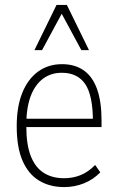

<svg xmlns="http://www.w3.org/2000/svg" viewBox="-20 -753 477 781"><path d="M241 8Q183 8 139.5 -18Q96 -44 72 -98.5Q48 -153 48 -240Q48 -319 70.5 -375Q93 -431 134.5 -461.5Q176 -492 232 -492Q285 -492 321 -466.5Q357 -441 375 -390Q393 -339 393 -264V-236H74V-270H371L358 -258Q358 -364 327 -410.5Q296 -457 231 -457Q187 -457 154.5 -432.5Q122 -408 104.5 -361Q87 -314 87 -244V-239Q87 -164 105.5 -117.5Q124 -71 158.5 -49.5Q193 -28 241 -28Q276 -28 307.5 -40.5Q339 -53 367 -82L388 -52Q360 -23 322 -7.5Q284 8 241 8ZM120 -549 210 -733H252L342 -549H311L231 -697L151 -549Z"/></svg>

Font: Nunito Sans 12pt ExtraLight Condensed
Style: Regular
Weight: 200
Width: 3
Version: Version 3.101;gftools[0.9.27]